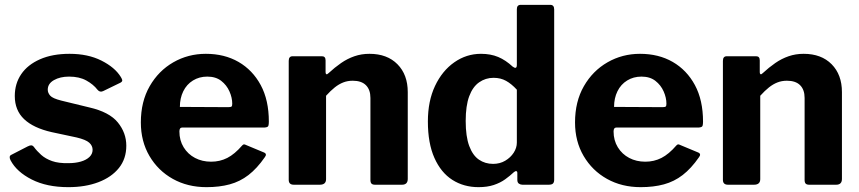

<svg xmlns="http://www.w3.org/2000/svg" viewBox="-20 -762 3543 792"><path d="M382 -392Q365 -414 336 -430Q307 -446 265 -446Q228 -446 202.5 -431.5Q177 -417 177 -392Q177 -379 187 -367.5Q197 -356 233 -347L348 -319Q431 -300 466 -257Q501 -214 501 -161Q501 -107 470.5 -69Q440 -31 386 -10.5Q332 10 262 10Q173 10 111 -21.5Q49 -53 24 -100Q20 -107 20 -113.5Q20 -120 26 -123L94 -158Q104 -163 109.5 -162.5Q115 -162 119 -157Q132 -139 150 -123Q168 -107 195 -97.5Q222 -88 263 -89Q291 -89 313.5 -95.5Q336 -102 349 -114.5Q362 -127 362 -144Q362 -161 348 -173.5Q334 -186 296 -195L193 -217Q118 -234 79.5 -270.5Q41 -307 41 -366Q41 -417 67.5 -456Q94 -495 145 -517.5Q196 -540 267 -540Q343 -540 398.5 -512Q454 -484 478 -445Q482 -439 484 -432.5Q486 -426 477 -421L405 -386Q398 -383 392.5 -384.5Q387 -386 382 -392Z M720 -220Q720 -183 737.5 -154.5Q755 -126 784.5 -110.5Q814 -95 851 -95Q887 -95 917.5 -110.5Q948 -126 979 -162Q983 -166 986 -166.5Q989 -167 997 -163L1069 -133Q1083 -127 1072 -113Q1040 -67 1005 -40Q970 -13 927.5 -1.5Q885 10 832 10Q754 10 693 -24Q632 -58 596.5 -118.5Q561 -179 561 -257Q561 -343 597.5 -406.5Q634 -470 695 -505Q756 -540 829 -540Q906 -540 964 -506.5Q1022 -473 1055.5 -411Q1089 -349 1089 -260Q1089 -249 1087 -243Q1085 -237 1072 -236H732Q726 -236 723 -232Q720 -228 720 -220ZM921 -320Q932 -320 935 -322.5Q938 -325 938 -334Q938 -359 926.5 -385Q915 -411 892.5 -428.5Q870 -446 835 -446Q802 -446 776 -430Q750 -414 736 -385.5Q722 -357 722 -321Z M1192 0Q1171 0 1171 -20V-511Q1171 -530 1187 -530H1308Q1323 -530 1323 -513V-464Q1323 -458 1326 -456Q1329 -454 1335 -460Q1361 -484 1387 -502Q1413 -520 1442 -530Q1471 -540 1504 -540Q1577 -540 1619.5 -497Q1662 -454 1662 -382V-24Q1662 0 1638 0H1527Q1517 0 1512.5 -4.5Q1508 -9 1508 -20V-358Q1508 -392 1489.5 -410.5Q1471 -429 1435 -429Q1414 -429 1396 -422Q1378 -415 1361 -401.5Q1344 -388 1325 -367V-23Q1325 0 1299 0H1192Z M2135 0Q2127 0 2120.5 -4.5Q2114 -9 2114 -20V-48Q2114 -55 2110 -56Q2106 -57 2100 -52Q2084 -37 2064 -22.5Q2044 -8 2017 1Q1990 10 1954 10Q1893 10 1846 -20Q1799 -50 1772 -110.5Q1745 -171 1745 -261Q1745 -345 1774.5 -407.5Q1804 -470 1854 -505Q1904 -540 1964 -540Q2004 -540 2035 -527Q2066 -514 2095 -487Q2103 -481 2107.5 -482.5Q2112 -484 2112 -495V-724Q2112 -742 2128 -742H2250Q2266 -742 2266 -723V-21Q2266 -10 2261 -5Q2256 0 2243 0H2135ZM2112 -392Q2090 -416 2067.5 -428.5Q2045 -441 2016 -441Q1983 -441 1956.5 -422.5Q1930 -404 1915.5 -365Q1901 -326 1901 -263Q1901 -199 1915.5 -160Q1930 -121 1955.5 -103.5Q1981 -86 2014 -86Q2042 -86 2064 -99Q2086 -112 2099 -132Q2112 -152 2112 -174V-392Z M2511 -220Q2511 -183 2528.5 -154.5Q2546 -126 2575.5 -110.5Q2605 -95 2642 -95Q2678 -95 2708.5 -110.5Q2739 -126 2770 -162Q2774 -166 2777 -166.5Q2780 -167 2788 -163L2860 -133Q2874 -127 2863 -113Q2831 -67 2796 -40Q2761 -13 2718.5 -1.5Q2676 10 2623 10Q2545 10 2484 -24Q2423 -58 2387.5 -118.5Q2352 -179 2352 -257Q2352 -343 2388.5 -406.5Q2425 -470 2486 -505Q2547 -540 2620 -540Q2697 -540 2755 -506.5Q2813 -473 2846.5 -411Q2880 -349 2880 -260Q2880 -249 2878 -243Q2876 -237 2863 -236H2523Q2517 -236 2514 -232Q2511 -228 2511 -220ZM2712 -320Q2723 -320 2726 -322.5Q2729 -325 2729 -334Q2729 -359 2717.5 -385Q2706 -411 2683.5 -428.5Q2661 -446 2626 -446Q2593 -446 2567 -430Q2541 -414 2527 -385.5Q2513 -357 2513 -321Z M2983 0Q2962 0 2962 -20V-511Q2962 -530 2978 -530H3099Q3114 -530 3114 -513V-464Q3114 -458 3117 -456Q3120 -454 3126 -460Q3152 -484 3178 -502Q3204 -520 3233 -530Q3262 -540 3295 -540Q3368 -540 3410.5 -497Q3453 -454 3453 -382V-24Q3453 0 3429 0H3318Q3308 0 3303.5 -4.5Q3299 -9 3299 -20V-358Q3299 -392 3280.5 -410.5Q3262 -429 3226 -429Q3205 -429 3187 -422Q3169 -415 3152 -401.5Q3135 -388 3116 -367V-23Q3116 0 3090 0H2983Z"/></svg>

Font: Libre Franklin
Style: Bold
Weight: 700
Designer: Pablo Impallari, Rodrigo Fuenzalida, Nhung Nguyen
Foundry: Impallari Type
Version: Version 3.000